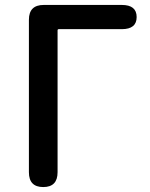

<svg xmlns="http://www.w3.org/2000/svg" viewBox="-20 -757 609 777"><path d="M155 0Q97 0 97 -60V-677Q97 -737 157 -737H473Q533 -737 533 -688Q533 -639 473 -639H218Q213 -639 213 -634V-60Q213 0 155 0Z"/></svg>

Font: Resource Han Rounded TW Medium
Style: Regular
Weight: 500
Designer: Cyano Hao (round all glyphs); Ryoko NISHIZUKA 西塚涼子 (kana, bopomofo & ideographs); Paul D. Hunt (Latin, Greek & Cyrillic)
Foundry: Cyano Hao
Version: 0.990